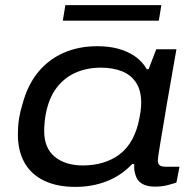

<svg xmlns="http://www.w3.org/2000/svg" viewBox="-20 -720 750 752"><path d="M275 12Q204 12 153.5 -12Q103 -36 76.5 -82Q50 -128 50 -194Q50 -226 54.5 -255Q59 -284 68 -312Q88 -387 129 -437Q170 -487 229 -513Q288 -539 361 -539Q407 -539 443.5 -529Q480 -519 508.5 -499.5Q537 -480 555 -449H562L592 -527H671L650 -407Q641 -358 633.5 -312.5Q626 -267 619.5 -228.5Q613 -190 608 -160.5Q603 -131 600.5 -113Q598 -95 598 -92Q598 -79 605 -73Q612 -67 628 -67H683L671 -5Q660 -1 637 5Q614 11 587 11Q555 11 535.5 -1Q516 -13 510 -37Q507 -46 506 -56Q505 -66 506 -77L498 -78Q456 -33 399 -10.5Q342 12 275 12ZM305 -72Q347 -72 383.5 -83Q420 -94 449 -116Q478 -138 497.5 -173.5Q517 -209 526 -257Q529 -272 530.5 -283Q532 -294 532.5 -302.5Q533 -311 533 -318Q533 -365 513.5 -395.5Q494 -426 458.5 -440.5Q423 -455 375 -455Q321 -455 276.5 -435.5Q232 -416 201.5 -376Q171 -336 159 -272Q156 -255 155 -243Q154 -231 153.5 -223Q153 -215 153 -207Q153 -140 194.5 -106Q236 -72 305 -72ZM226 -639 236 -700H612L602 -639Z"/></svg>

Font: Archivo Expanded
Style: Italic
Weight: 400
Width: 7
Italic angle: -10°
Designer: Hector Gatti
Foundry: Omnibus-Type
Version: Version 2.001